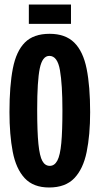

<svg xmlns="http://www.w3.org/2000/svg" viewBox="-20 -821 442 852"><path d="M198 11Q128 11 89.5 -30.5Q51 -72 36.5 -147.5Q22 -223 22 -324Q22 -440 37 -517Q52 -594 90.5 -632.5Q129 -671 200 -671Q270 -671 309.5 -632Q349 -593 364.5 -515.5Q380 -438 380 -323Q380 -222 364.5 -146.5Q349 -71 309.5 -30Q270 11 198 11ZM201 -85Q222 -85 234.5 -108.5Q247 -132 252 -186Q257 -240 257 -333Q257 -446 246 -509.5Q235 -573 199 -573Q168 -573 156.5 -517.5Q145 -462 145 -334Q145 -236 150.5 -182Q156 -128 168 -106.5Q180 -85 201 -85ZM108 -715V-801H295V-715Z"/></svg>

Font: Bricolage Grotesque 48pt Condensed SemiBold
Style: Regular
Weight: 600
Width: 3
Designer: Mathieu Triay
Foundry: Atelier Triay
Version: Version 1.000; ttfautohint (v1.8.4.7-5d5b);gftools[0.9.32]